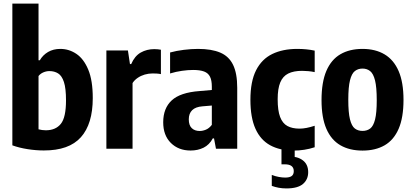

<svg xmlns="http://www.w3.org/2000/svg" viewBox="-20 -828 2294 1069"><path d="M223.9 9.7Q180.3 9.7 133.5 2.4Q86.8 -4.9 48.8 -18.8V-808H194.5V-492.5H201.7Q218.3 -521.3 247.4 -538.5Q276.6 -555.7 316 -555.7Q364.1 -555.7 405.2 -528.1Q446.3 -500.5 471.4 -440.3Q496.5 -380.1 496.5 -282.1Q496.5 -137.8 430.3 -63.9Q364.1 10.1 223.9 9.7ZM235.1 -102.6Q289.8 -102.6 318.7 -138.4Q347.5 -174.1 347.5 -269Q347.5 -335.9 336 -371.1Q324.5 -406.3 303.7 -419.2Q283 -432.2 255.1 -432.2Q238.3 -432.2 221.7 -425.2Q205.2 -418.3 194.5 -404.7V-108Q203.1 -105.6 214.1 -104.1Q225 -102.6 235.1 -102.6Z M572.3 0V-547H692.2L703.6 -471.2H710.4Q729.9 -516.4 763.7 -535.5Q797.5 -554.5 839.1 -554.5Q849.1 -554.5 859 -553.5Q869 -552.5 875.9 -551.1V-415.3Q864.9 -417.7 852.8 -418.4Q840.8 -419.1 829.7 -419.1Q807.1 -419.1 785.5 -412.8Q764 -406.4 746.4 -394.3Q728.7 -382.2 718 -365.6V0Z M1041.3 10.1Q973.7 10.1 931.2 -32.2Q888.7 -74.5 888.7 -147Q888.7 -225.2 936.1 -269.1Q983.4 -313 1090.7 -321L1178.1 -328.6L1197.9 -243.6L1107.2 -236Q1068.9 -233.1 1050 -214.6Q1031.1 -196.2 1031.1 -163.7Q1031.1 -130.7 1047.5 -114.7Q1064 -98.7 1092 -98.7Q1108.6 -98.7 1126.5 -106.1Q1144.4 -113.4 1159.4 -132.8V-345.7Q1159.4 -380.8 1149.2 -401Q1139.1 -421.3 1116.2 -429.9Q1093.2 -438.5 1055.1 -438.5Q1027 -438.5 993.1 -433.7Q959.2 -428.9 927 -419V-535.8Q961.4 -545.3 1003.4 -550.5Q1045.4 -555.7 1082.8 -555.7Q1157.7 -555.7 1206.1 -535.2Q1254.4 -514.7 1277.6 -467.2Q1300.8 -419.7 1300.8 -339.1V0H1182.4L1171.6 -57.5H1164.8Q1145.6 -21.6 1113.4 -5.7Q1081.1 10.1 1041.3 10.1Z M1615.4 10.4Q1538.3 10.4 1484.3 -19.2Q1430.4 -48.7 1402.3 -111.1Q1374.2 -173.5 1374.2 -272.8Q1374.2 -374.6 1405.8 -436.8Q1437.4 -499 1496 -527.4Q1554.5 -555.7 1634.9 -555.7Q1660.4 -555.7 1684.6 -553.4Q1708.9 -551.1 1732.1 -546.1V-426.5Q1714.3 -430.3 1696 -431.9Q1677.7 -433.6 1662.2 -433.6Q1615 -433.6 1584.9 -418.6Q1554.8 -403.7 1540.4 -369.1Q1526 -334.6 1526 -275.5Q1526 -212.7 1539.5 -176.9Q1553.1 -141.2 1580.1 -126.5Q1607.1 -111.8 1647.5 -111.8Q1666.3 -111.8 1687.2 -115.9Q1708 -120 1732.1 -127.8V-8.2Q1704.2 1.3 1674.1 5.8Q1644 10.4 1615.4 10.4ZM1574.3 221.1Q1551.8 221.1 1531.5 217.3Q1511.2 213.5 1493.2 206.9V145.9Q1513 153.7 1532.8 157.2Q1552.6 160.7 1567.5 160.7Q1592.1 160.7 1603.8 152.2Q1615.6 143.8 1615.6 124.8Q1615.6 86.9 1565.8 86.9H1547.2V-10H1620.8V64L1585.5 42.3Q1637.2 42.3 1666.6 65.1Q1695.9 87.9 1695.9 130.4Q1695.9 171.4 1666.9 196.2Q1637.9 221.1 1574.3 221.1Z M1998.4 10.4Q1926.5 10.4 1875.4 -19.1Q1824.2 -48.7 1797.2 -110.8Q1770.2 -172.9 1770.2 -270.7Q1770.2 -370.2 1797.1 -433.2Q1824.1 -496.1 1875.2 -525.9Q1926.2 -555.7 1998.4 -555.7Q2070.2 -555.7 2121.4 -525.2Q2172.5 -494.7 2199.6 -431.9Q2226.6 -369.2 2226.6 -272.1Q2226.6 -173.6 2199.6 -111.1Q2172.7 -48.7 2121.6 -19.1Q2070.5 10.4 1998.4 10.4ZM1998.4 -99.1Q2023.7 -99.1 2041.4 -112.6Q2059 -126.1 2068.3 -163Q2077.6 -200 2077.6 -270.1Q2077.6 -342.2 2068.1 -380.2Q2058.6 -418.1 2040.8 -432.2Q2023 -446.2 1998.4 -446.2Q1973.7 -446.2 1955.9 -432.4Q1938.1 -418.6 1928.7 -381.1Q1919.2 -343.5 1919.2 -272.7Q1919.2 -201.3 1928.5 -163.8Q1937.8 -126.3 1955.4 -112.7Q1973 -99.1 1998.4 -99.1Z"/></svg>

Font: Encode Sans Condensed Thin
Style: Regular
Weight: 100
Width: 3
Designer: Multiple Designers
Foundry: Impallari Type
Version: Version 3.002